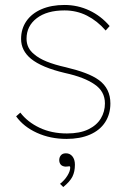

<svg xmlns="http://www.w3.org/2000/svg" viewBox="-20 -550 519 774"><path d="M45 -81 62 -96Q91 -58 139.5 -35Q188 -12 250 -12Q302 -12 336 -28.5Q370 -45 386.5 -72.5Q403 -100 403 -133Q403 -182 361 -210Q341 -224 311.5 -235.5Q282 -247 241 -256Q148 -278 105 -313Q65 -346 65 -393Q65 -434 86.5 -465Q108 -496 147.5 -513Q187 -530 240 -530Q293 -530 340 -508Q387 -486 422 -445L406 -427Q372 -466 330.5 -487Q289 -508 240 -508Q169 -508 128 -476.5Q87 -445 87 -394Q87 -356 117 -332Q136 -315 168 -302Q200 -289 245 -279Q291 -268 324 -255.5Q357 -243 379 -227Q425 -193 425 -133Q425 -90 404 -57.5Q383 -25 343 -7.5Q303 10 248 10Q183 10 129 -14.5Q75 -39 45 -81ZM263 126Q263 121 261 120.5Q259 120 254 121Q251 121 247 121.5Q243 122 239 121Q228 119 223 111Q218 103 219 92Q220 82 226.5 75Q233 68 246 68Q262 68 272 80.5Q282 93 282 114Q282 142 272 162Q262 182 235 204L222 191Q240 177 251.5 158.5Q263 140 263 126Z"/></svg>

Font: Easer Grotesk Variable
Style: Regular
Weight: 400
Designer: Boardeaser, Bonnie Shaver-Troup, Thomas Jockin
Foundry: Lexend
Version: Version 1.001;Glyphs 3.1.2 (3151)